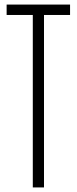

<svg xmlns="http://www.w3.org/2000/svg" viewBox="-20 -820 336 840"><path d="M123.5 0V-754.5H9V-800H286.5V-754.5H172.5V0Z"/></svg>

Font: Big Shoulders Text ExtraLight
Style: Regular
Weight: 250
Version: Version 2.002